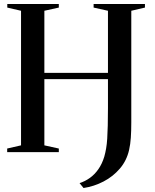

<svg xmlns="http://www.w3.org/2000/svg" viewBox="-20 -763 776 963"><path d="M399 180 379 155.5Q407 146.5 431 129.2Q455 112 473.5 85.5Q492 59 503 23Q508.5 3.5 512.2 -18Q516 -39.5 517.8 -67.8Q519.5 -96 520.5 -133.2Q521.5 -170.5 521.5 -220.5V-366H202.5V-34L275 -18V0H16V-18L85.5 -34V-709L16.5 -725V-743H275V-725L202.5 -709V-397.5H521.5V-709L449.5 -725V-743H707V-725L638.5 -709V-251Q638.5 -192.5 638.5 -149.2Q638.5 -106 636.2 -72.8Q634 -39.5 627.5 -11Q615.5 42.5 581.2 82.5Q547 122.5 499.5 147.2Q452 172 399 180Z"/></svg>

Font: Merriweather 144pt Medium
Style: Regular
Weight: 500
Version: Version 2.100